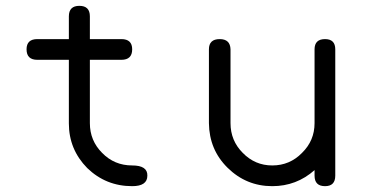

<svg xmlns="http://www.w3.org/2000/svg" viewBox="-20 -638 1290 658"><path d="M216 -215C216 -155.7 237 -104.7 279 -62C321.7 -20.7 373 0 433 0C467.7 0 485 -12 485 -36C485.7 -59.3 468.3 -71 433 -71C392.3 -71 358 -85.3 330 -114C302 -142 288 -176 288 -216V-396V-433H396C420.7 -433 433 -445 433 -469C433 -492.3 420.7 -504 396 -504H288V-582C288 -606 276 -618 252 -618C228 -618 216 -606 216 -582V-504H108C83.3 -504 71 -492.3 71 -469C71 -445 83.3 -433 108 -433H216V-396V-216Z M1129 -36V-216V-469C1129 -492.3 1117.3 -504 1094 -504C1070 -504 1058 -492.3 1058 -469V-216C1058 -176 1043.7 -142 1015 -114C987 -85.3 953 -71 913 -71C873.7 -71 840 -85.3 812 -114C784 -142 770 -176 770 -216V-288V-359V-469C769.3 -492.3 757 -504 733 -504C708.3 -504 696 -492.3 696 -469V-413V-380V-359V-288V-216C696.7 -155.3 718 -104.3 760 -63C802.7 -21 853.7 0 913 0C968.3 0 1016.7 -18.3 1058 -55V-36C1058 -12 1070 0 1094 0C1117.3 0 1129 -12 1129 -36Z"/></svg>

Font: Semi-Coder
Style: Regular
Weight: 400
Version: 0.1000